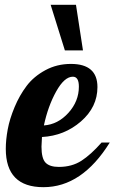

<svg xmlns="http://www.w3.org/2000/svg" viewBox="-20 -770 475 796"><path d="M152 -162Q152 -113 169 -95.5Q186 -78 224 -78Q278 -78 317.5 -103.5Q357 -129 401 -179H435Q320 6 160 6Q4 6 4 -153Q4 -190 12 -233.5Q20 -277 40.5 -326Q61 -375 90.5 -414Q120 -453 168 -479Q216 -505 274 -505Q384 -505 384 -409Q384 -326 315.5 -266.5Q247 -207 154 -202Q152 -174 152 -162ZM249 -561 190 -750H295L324 -561ZM307 -411Q307 -452 282 -452Q247 -452 213 -391Q179 -330 162 -250Q220 -254 263.5 -302Q307 -350 307 -411Z"/></svg>

Font: Lobster Two
Style: Bold Italic
Weight: 700
Designer: Pablo Impallari
Foundry: Pablo Impallari. www.impallari.com
Version: Version 2.000